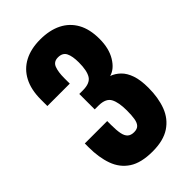

<svg xmlns="http://www.w3.org/2000/svg" viewBox="-249 -909 1012 1012"><g transform="rotate(-45 257.0 -403.5)"><path d="M261 15Q176 15 127.5 -17Q79 -49 58.5 -106.5Q38 -164 38 -239V-268H205Q205 -267 205 -257Q205 -247 205 -239Q205 -199 210 -174Q215 -149 228 -137.5Q241 -126 264 -126Q287 -126 298.5 -138Q310 -150 314 -174Q318 -198 318 -234Q318 -294 301.5 -325.5Q285 -357 233 -358Q232 -358 222 -358Q212 -358 202 -358V-473Q209 -473 216 -473Q223 -473 229 -473Q282 -473 300 -502Q318 -531 318 -592Q318 -639 305.5 -664Q293 -689 259 -689Q226 -689 215.5 -661Q205 -633 205 -589Q205 -579 205 -568.5Q205 -558 205 -547H38V-596Q38 -669 64.5 -719.5Q91 -770 140.5 -796Q190 -822 259 -822Q329 -822 379 -797Q429 -772 456 -723.5Q483 -675 483 -603Q483 -532 454 -484Q425 -436 384 -425Q412 -415 434.5 -393Q457 -371 470 -333.5Q483 -296 483 -238Q483 -164 461.5 -107Q440 -50 391 -17.5Q342 15 261 15Z"/></g></svg>

Font: Oswald
Style: Bold
Weight: 700
Designer: Vernon Adams
Foundry: Vernon Adams
Version: Version 4.103;gftools[0.9.33.dev8+g029e19f]